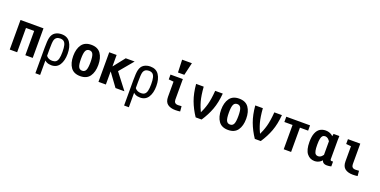

<svg xmlns="http://www.w3.org/2000/svg" viewBox="-17 -1585 5284 2669"><g transform="rotate(20 2625.0 -250.5)"><path d="M279.3 0V-359.4H158.2V0H48.8V-437.5H388.7V0Z M506.8 -337.9Q520.5 -395.5 560.5 -421.4Q600.6 -447.3 656.2 -447.3Q742.2 -447.3 783.7 -384.3Q825.2 -321.3 825.2 -218.8Q825.2 -117.2 785.2 -54.7Q745.1 7.8 665 7.8Q584 7.8 547.4 -50.8Q510.7 -109.4 510.7 -218.8H539.1Q539.1 -129.9 569.3 -92.3Q599.6 -54.7 656.2 -54.7Q690.4 -54.7 710.4 -69.8Q730.5 -85 739.7 -120.6Q749 -156.2 749 -218.8Q749 -282.2 739.7 -317.9Q730.5 -353.5 710.4 -369.1Q690.4 -384.8 656.2 -384.8Q591.8 -384.8 575.2 -326.2Q566.4 -293 566.4 -187.5V187.5H496.1V-187.5Q496.1 -293 506.8 -337.9Z M908.2 -218.8Q908.2 -323.2 953.1 -386.7Q998 -450.2 1093.8 -450.2Q1189.5 -450.2 1234.4 -386.7Q1279.3 -323.2 1279.3 -218.8Q1279.3 -114.3 1234.4 -50.8Q1189.5 12.7 1093.8 12.7Q998 12.7 953.1 -50.8Q908.2 -114.3 908.2 -218.8ZM1164.1 -218.7Q1164.1 -302.7 1147.8 -336.4Q1131.6 -370.1 1093.6 -370.1Q1055.7 -370.1 1039.6 -336.4Q1023.4 -302.7 1023.4 -218.7Q1023.4 -133.8 1039.7 -100.6Q1055.9 -67.4 1093.9 -67.4Q1131.8 -67.4 1147.9 -100.6Q1164.1 -133.8 1164.1 -218.7Z M1525.4 -191.4H1470.7V0H1361.3V-437.5H1470.7V-270.5H1525.4ZM1737.3 -437.5 1548.8 -211.9V-254.9L1745.1 0H1613.3L1443.4 -232.4L1605.5 -437.5Z M1819.3 -337.9Q1833 -395.5 1873 -421.4Q1913.1 -447.3 1968.8 -447.3Q2054.7 -447.3 2096.2 -384.3Q2137.7 -321.3 2137.7 -218.8Q2137.7 -117.2 2097.7 -54.7Q2057.6 7.8 1977.5 7.8Q1896.5 7.8 1859.9 -50.8Q1823.2 -109.4 1823.2 -218.8H1851.6Q1851.6 -129.9 1881.8 -92.3Q1912.1 -54.7 1968.8 -54.7Q2002.9 -54.7 2022.9 -69.8Q2043 -85 2052.2 -120.6Q2061.5 -156.2 2061.5 -218.8Q2061.5 -282.2 2052.2 -317.9Q2043 -353.5 2022.9 -369.1Q2002.9 -384.8 1968.8 -384.8Q1904.3 -384.8 1887.7 -326.2Q1878.9 -293 1878.9 -187.5V187.5H1808.6V-187.5Q1808.6 -293 1819.3 -337.9Z M2450.2 -437.5V-133.8Q2450.2 -105.5 2464.8 -89.8Q2479.5 -74.2 2511.7 -74.2Q2533.2 -74.2 2562.5 -77.1L2569.3 -1Q2535.2 3.9 2499 3.9Q2425.8 3.9 2383.3 -28.3Q2340.8 -60.5 2340.8 -135.7V-359.4L2267.6 -366.2V-437.5ZM2493.2 -687.5 2449.2 -500H2355.5L2348.6 -687.5Z M2928.7 -437.5H3041Q3029.3 -300.8 2991.2 -198.2Q2953.1 -95.7 2887.7 2H2799.8Q2734.4 -95.7 2696.3 -198.2Q2658.2 -300.8 2646.5 -437.5H2758.8Q2768.6 -308.6 2790.5 -229.5Q2812.5 -150.4 2855.5 -62.5H2832Q2875 -150.4 2897 -229.5Q2918.9 -308.6 2928.7 -437.5Z M3095.7 -218.8Q3095.7 -323.2 3140.6 -386.7Q3185.5 -450.2 3281.2 -450.2Q3377 -450.2 3421.9 -386.7Q3466.8 -323.2 3466.8 -218.8Q3466.8 -114.3 3421.9 -50.8Q3377 12.7 3281.2 12.7Q3185.5 12.7 3140.6 -50.8Q3095.7 -114.3 3095.7 -218.8ZM3351.6 -218.7Q3351.6 -302.7 3335.3 -336.4Q3319.1 -370.1 3281.1 -370.1Q3243.2 -370.1 3227.1 -336.4Q3210.9 -302.7 3210.9 -218.7Q3210.9 -133.8 3227.2 -100.6Q3243.4 -67.4 3281.4 -67.4Q3319.3 -67.4 3335.4 -100.6Q3351.6 -133.8 3351.6 -218.7Z M3803.7 -437.5H3916Q3904.3 -300.8 3866.2 -198.2Q3828.1 -95.7 3762.7 2H3674.8Q3609.4 -95.7 3571.3 -198.2Q3533.2 -300.8 3521.5 -437.5H3633.8Q3643.6 -308.6 3665.5 -229.5Q3687.5 -150.4 3730.5 -62.5H3707Q3750 -150.4 3772 -229.5Q3793.9 -308.6 3803.7 -437.5Z M4210.9 -359.4V0H4101.6V-359.4H3980.5V-437.5H4332V-359.4Z M4662.1 -78.1H4654.3V-347.7H4664.1L4679.7 -437.5H4765.6L4763.7 -375V-94.7Q4763.7 -84 4769.5 -78.1Q4775.4 -72.3 4787.1 -72.3Q4795.9 -73.2 4804.7 -74.2V-2Q4771.5 5.9 4741.2 5.9Q4701.2 5.9 4681.6 -14.6Q4662.1 -35.2 4662.1 -78.1ZM4729.5 -309.6 4672.9 -285.2Q4656.2 -324.2 4632.8 -345.7Q4609.4 -367.2 4581.1 -367.2Q4559.6 -367.2 4545.4 -353.5Q4531.2 -339.8 4524.4 -307.6Q4517.6 -275.4 4517.6 -218.8Q4517.6 -163.1 4524.4 -130.9Q4531.2 -98.6 4545.4 -85.4Q4559.6 -72.3 4581.1 -72.3Q4609.4 -72.3 4632.8 -93.3Q4656.2 -114.3 4672.9 -152.3L4718.8 -133.8Q4687.5 -55.7 4647.9 -23.9Q4608.4 7.8 4557.6 7.8Q4489.3 7.8 4445.8 -46.4Q4402.3 -100.6 4402.3 -218.8Q4402.3 -299.8 4422.9 -350.1Q4443.4 -400.4 4479.5 -422.9Q4515.6 -445.3 4564.5 -445.3Q4615.2 -445.3 4656.7 -416Q4698.2 -386.7 4729.5 -309.6Z M5075.2 -437.5V-133.8Q5075.2 -105.5 5089.8 -89.8Q5104.5 -74.2 5136.7 -74.2Q5158.2 -74.2 5187.5 -77.1L5194.3 -1Q5160.2 3.9 5124 3.9Q5050.8 3.9 5008.3 -28.3Q4965.8 -60.5 4965.8 -135.7V-359.4L4892.6 -366.2V-437.5Z"/></g></svg>

Font: Sudo Var
Style: Regular
Weight: 400
Monospace: yes
Designer: Jens Kutilek
Foundry: Jens Kutilek
Version: Version 0.065;FEAKit 1.0